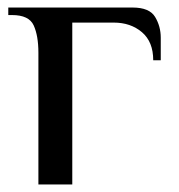

<svg xmlns="http://www.w3.org/2000/svg" viewBox="-20 -490 475 510"><path d="M82 0V-350Q82 -395 69.5 -422.5Q57 -450 12 -450H2V-470H332Q377 -470 392 -445Q407 -420 407 -390V-330H387Q387 -379 357 -404.5Q327 -430 282 -430H172V0Z"/></svg>

Font: El Messiri
Style: Regular
Weight: 400
Designer: Mohamed Gaber
Foundry: Kief Type Foundry
Version: Version 2.020